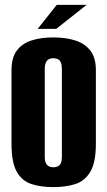

<svg xmlns="http://www.w3.org/2000/svg" viewBox="-20 -753 439 785"><path d="M198 12Q147 12 108.5 -0.5Q70 -13 48.5 -51Q27 -89 27 -165V-466Q27 -517 48.5 -546Q70 -575 108.5 -587.5Q147 -600 198 -600Q249 -600 288 -587.5Q327 -575 349.5 -546Q372 -517 372 -466V-166Q372 -89 349.5 -51Q327 -13 288 -0.5Q249 12 198 12ZM198 -69Q208 -69 216.5 -73Q225 -77 229 -86.5Q233 -96 233 -112V-472Q233 -487 229 -497Q225 -507 216.5 -511Q208 -515 198 -515Q188 -515 180 -511Q172 -507 167.5 -497Q163 -487 163 -472V-112Q163 -96 167.5 -86.5Q172 -77 180 -73Q188 -69 198 -69ZM134 -635 212 -733H334L210 -635Z"/></svg>

Font: Alumni Sans Thin ExtraBold
Style: Regular
Weight: 800
Version: Version 1.018